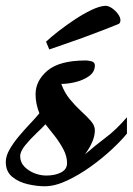

<svg xmlns="http://www.w3.org/2000/svg" viewBox="-62 -630 459 664"><path d="M92.8 14.2Q65.9 14.2 34.4 7.1Q2.9 0 -19.5 -18.3Q-42 -36.6 -42 -69.8Q-42 -90.3 -28.8 -113.3Q-15.6 -136.2 3.9 -159.4Q23.4 -182.6 42.7 -202.9Q62 -223.1 74.2 -238.3Q61 -271 61 -304.2Q61 -351.1 102.5 -386Q144 -420.9 235.4 -420.9Q242.7 -420.9 254.4 -418Q266.1 -415 266.1 -403.8Q266.1 -381.8 247.1 -367.7Q228 -353.5 201.2 -346.7Q174.3 -339.8 149.9 -339.8Q161.1 -309.1 180.2 -286.1Q199.2 -263.2 219 -245.1Q238.8 -227.1 252.4 -211.4Q266.1 -195.8 266.1 -179.2Q266.1 -143.1 231.9 -96.2Q268.1 -127.4 304.4 -154.8Q340.8 -182.1 377 -224.6V-168Q358.9 -145.5 325.9 -114.5Q293 -83.5 252.2 -54.2Q211.4 -24.9 169.7 -5.4Q127.9 14.2 92.8 14.2ZM98.1 -22.9Q128.4 -22.9 149.2 -33.7Q169.9 -44.4 169.9 -65.9Q169.9 -89.4 157.5 -113Q145 -136.7 127.7 -159.2Q110.4 -181.6 95.2 -200.2Q85 -189 64 -169.2Q43 -149.4 25.4 -127.9Q7.8 -106.4 7.8 -89.8Q7.8 -69.3 21.7 -54.4Q35.6 -39.6 56.4 -31.2Q77.1 -22.9 98.1 -22.9ZM108.4 -459 97.2 -485.8Q113.8 -501.5 140.1 -522Q166.5 -542.5 196.3 -562.3Q226.1 -582 254.2 -595.5Q282.2 -608.9 302.2 -609.9Q314 -609.9 325.9 -601.3Q337.9 -592.8 346.2 -581.3Q354.5 -569.8 354.5 -560.1Q354.5 -548.3 345.2 -545.9L302.2 -528.8Q264.6 -514.2 226.6 -500.2Q188.5 -486.3 157.2 -475.8Q126 -465.3 108.4 -459Z"/></svg>

Font: Norican
Style: Regular
Weight: 400
Designer: Vernon Adams
Foundry: Vernon Adams
Version: Version 1.100; ttfautohint (v1.8.4.7-5d5b);gftools[0.9.33]